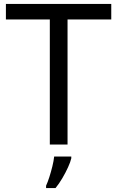

<svg xmlns="http://www.w3.org/2000/svg" viewBox="-20 -734 596 975"><path d="M323 0H233V-635H10V-714H545V-635H323ZM342 70Q338 88 325.5 115.5Q313 143 296.5 171Q280 199 262 221H214V209Q222 192 230.5 165.5Q239 139 246 110.5Q253 82 255 61H342Z"/></svg>

Font: Noto Sans Armenian
Style: Regular
Weight: 400
Designer: Monotype Design Team
Foundry: Monotype Imaging Inc.
Version: Version 2.007